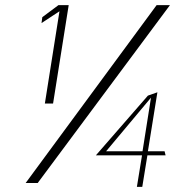

<svg xmlns="http://www.w3.org/2000/svg" viewBox="-20 -744 694 749"><path d="M142 -654 212 -700 155 -340H187L248 -724H208L145 -677ZM80 -30H127L643 -724H591ZM354 -138H534L514 -15H535L555 -138H626L622 -154H557L594 -384L557 -371ZM394 -154 569 -363 536 -154Z"/></svg>

Font: Charger Sport
Style: HLNrwObl
Weight: 100
Designer: Jasper
Foundry: Cannot Into Space Fonts
Version: Version 1.1